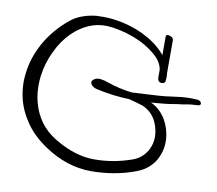

<svg xmlns="http://www.w3.org/2000/svg" viewBox="-91 -944 1238 1095"><g transform="rotate(10 527.5 -396.5)"><path d="M790 -785.2Q790 -802.7 811.5 -795.9Q834 -789.1 834 -773.4Q834 -719.7 834 -657.2Q834 -593.8 834 -540Q826.2 -543.9 812.5 -547.9Q797.9 -551.8 790 -555.7Q798.8 -625 741.2 -674.8Q684.6 -724.6 609.4 -752.9Q568.4 -768.6 528.3 -777.3Q487.3 -786.1 455.1 -788.1Q397.5 -791 345.7 -768.6Q294.9 -746.1 252.9 -705.1Q203.1 -656.2 170.9 -586.9Q137.7 -518.6 127.9 -443.4Q123 -403.3 125 -363.3Q127 -323.2 137.7 -285.2Q152.3 -229.5 186.5 -181.6Q220.7 -133.8 276.4 -99.6Q399.4 -25.4 510.7 -26.4Q621.1 -26.4 729.5 -65.4Q760.7 -77.1 781.2 -97.7Q802.7 -118.2 814.5 -144.5Q841.8 -204.1 818.4 -275.4Q795.9 -346.7 729.5 -376Q686.5 -389.6 650.4 -398.4Q614.3 -407.2 587.9 -414.1Q536.1 -425.8 528.3 -429.7Q520.5 -433.6 576.2 -436.5Q606.4 -437.5 656.2 -439.5Q707 -442.4 780.3 -446.3Q843.8 -449.2 907.2 -459Q969.7 -468.8 1033.2 -463.9Q1052.7 -460 1053.7 -446.3Q1054.7 -446.3 1054.7 -445.3Q1054.7 -432.6 1033.2 -432.6Q1001 -431.6 979.5 -427.7Q959 -422.9 920.9 -418.9Q906.2 -416 878.9 -412.1Q851.6 -408.2 813.5 -405.3Q744.1 -398.4 649.4 -399.4Q553.7 -401.4 455.1 -423.8Q433.6 -428.7 421.9 -444.3Q411.1 -460 425.8 -472.7Q445.3 -487.3 467.8 -483.4Q490.2 -480.5 510.7 -472.7Q580.1 -448.2 655.3 -439.5Q730.5 -430.7 773.4 -401.4Q800.8 -389.6 822.3 -369.1Q843.8 -348.6 859.4 -323.2Q887.7 -275.4 893.6 -216.8Q898.4 -158.2 875 -106.4Q860.4 -72.3 832 -45.9Q803.7 -18.6 761.7 -2.9Q641.6 43 501 43Q361.3 42 231.4 -45.9Q154.3 -97.7 109.4 -163.1Q64.5 -228.5 47.9 -298.8Q37.1 -345.7 37.1 -393.6Q38.1 -440.4 47.9 -487.3Q67.4 -574.2 118.2 -652.3Q169.9 -730.5 245.1 -788.1Q272.5 -807.6 307.6 -819.3Q341.8 -831.1 381.8 -835Q401.4 -835.9 420.9 -835.9Q477.5 -835.9 538.1 -822.3Q620.1 -803.7 687.5 -764.6Q756.8 -724.6 799.8 -667Q842.8 -608.4 834 -537.1Q832 -521.5 810.5 -522.5Q789.1 -524.4 789.1 -552.7Q790 -606.4 790 -668.9Q790 -731.4 790 -785.2Z"/></g></svg>

Font: Mrs Husband
Style: Regular
Weight: 400
Version: Version 1.0